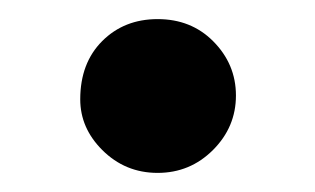

<svg xmlns="http://www.w3.org/2000/svg" viewBox="-20 -575 330 201"><path d="M87 -418Q64 -441 64 -471Q64 -509 87 -532Q110 -555 145 -555Q180 -555 203 -532Q227 -508 227 -475Q227 -442 203 -418Q179 -394 145 -394Q111 -394 87 -418Z"/></svg>

Font: Sinter Bold
Style: Regular
Weight: 700
Foundry: Adobe & rsms
Version: Version 1.000